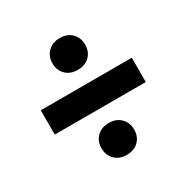

<svg xmlns="http://www.w3.org/2000/svg" viewBox="-130 -722 760 776"><g transform="rotate(-30 250.0 -334.0)"><path d="M459.5 -278.3H34.7V-391.6H459.5ZM170.4 -531.7Q170.4 -564.5 191.2 -585.2Q211.9 -606 246.6 -606Q282.2 -606 302.5 -585Q322.8 -564 322.8 -531.7Q322.8 -499.5 302.2 -478.8Q281.7 -458 246.6 -458Q211.9 -458 191.2 -478.8Q170.4 -499.5 170.4 -531.7ZM170.4 -135.3Q170.4 -168.9 191.9 -189.5Q213.4 -210 246.6 -210Q280.3 -210 301.5 -189.5Q322.8 -168.9 322.8 -135.3Q322.8 -103 302.2 -82.3Q281.7 -61.5 246.6 -61.5Q211.9 -61.5 191.2 -82.3Q170.4 -103 170.4 -135.3Z"/></g></svg>

Font: Roboto Condensed
Style: Bold
Weight: 700
Designer: Google
Version: Version 2.134; 2016